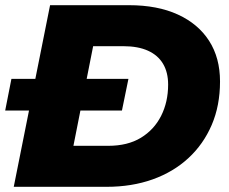

<svg xmlns="http://www.w3.org/2000/svg" viewBox="-20 -720 883 740"><path d="M33 0 173 -700H477Q587 -700 665.5 -664Q744 -628 786 -562.5Q828 -497 828 -406Q828 -313 796 -238.5Q764 -164 706 -110.5Q648 -57 568 -28.5Q488 0 391 0ZM263 -158H397Q472 -158 523 -189Q574 -220 601 -273.5Q628 -327 628 -394Q628 -441 608.5 -474Q589 -507 550.5 -524.5Q512 -542 455 -542H339ZM0 -294 24 -416H475L450 -294Z"/></svg>

Font: Montserrat Thin ExtraBold
Style: Italic
Weight: 800
Italic angle: -11.3°
Version: Version 9.000